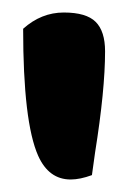

<svg xmlns="http://www.w3.org/2000/svg" viewBox="-20 -682 205 307"><path d="M17 -636Q46 -662 82 -662Q118 -662 133 -647Q148 -632 148 -600Q148 -538 132 -438L127 -402Q108 -395 93 -395Q58 -395 41 -433Q17 -487 17 -636Z"/></svg>

Font: Chela One
Style: Regular
Weight: 400
Designer: Miguel Hernandez
Foundry: LatinoType
Version: Version 1.001